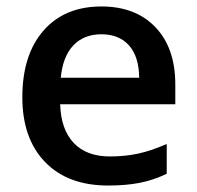

<svg xmlns="http://www.w3.org/2000/svg" viewBox="-20 -570 616 600"><path d="M317.9 9.8Q191.9 9.8 120.8 -63.7Q49.8 -137.2 49.8 -266.1Q49.8 -398.4 115.7 -474.1Q181.6 -549.8 296.9 -549.8Q403.8 -549.8 465.8 -484.9Q527.8 -419.9 527.8 -306.2V-244.1H168Q170.4 -165.5 210.4 -123.3Q250.5 -81.1 323.2 -81.1Q371.1 -81.1 412.4 -90.1Q453.6 -99.1 501 -120.1V-26.9Q459 -6.8 416 1.5Q373 9.8 317.9 9.8ZM296.9 -462.9Q242.2 -462.9 209.2 -428.2Q176.3 -393.6 169.9 -327.1H415Q414.1 -394 382.8 -428.5Q351.6 -462.9 296.9 -462.9Z"/></svg>

Font: f4_41340          
Style: Regular
Weight: 600
Foundry: Ascender Corporation
Version: Version 1.10